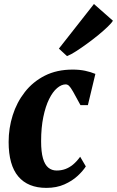

<svg xmlns="http://www.w3.org/2000/svg" viewBox="-20 -904 570 934"><path d="M205.5 10Q116 10 69 -45.5Q22 -101 22 -213.5Q22 -280.5 41.8 -343.2Q61.5 -406 100.8 -456.2Q140 -506.5 198.2 -536Q256.5 -565.5 333.5 -565.5Q366.5 -565.5 393.8 -559.8Q421 -554 444 -544.5L407.5 -392.5H371.5Q348 -436.5 335.5 -458.2Q323 -480 315.5 -486.8Q308 -493.5 299.5 -493.5Q279 -493.5 257.8 -475.5Q236.5 -457.5 219 -422.2Q201.5 -387 190.8 -335.2Q180 -283.5 180 -217Q180 -165 189 -133.8Q198 -102.5 215 -88.5Q232 -74.5 255.5 -74.5Q278 -74.5 297.5 -81.5Q317 -88.5 335 -103.2Q353 -118 370 -141.5L397.5 -94.5Q384 -73 357.8 -48.5Q331.5 -24 293.2 -7Q255 10 205.5 10ZM266.5 -667.5 437 -884.5 529.5 -803Q523 -792.5 504.2 -774.2Q485.5 -756 459 -734.2Q432.5 -712.5 404 -691.8Q375.5 -671 349.8 -654.5Q324 -638 306 -631Z"/></svg>

Font: Merriweather 24pt SemiCondensed Black
Style: Italic
Weight: 900
Width: 4
Italic angle: -7.8°
Designer: Eben Sorkin
Foundry: Eben Sorkin
Version: Version 2.101